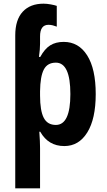

<svg xmlns="http://www.w3.org/2000/svg" viewBox="-20 -785 580 1045"><path d="M217 -765Q235 -765 256.5 -761Q278 -757 289 -753V-640Q279 -644 267.5 -647Q256 -650 244 -650Q198 -650 198 -587V-547Q198 -533 196.5 -514Q195 -495 192 -475H199Q223 -519 253 -538Q283 -557 327 -557Q408 -557 454.5 -483.5Q501 -410 501 -273Q501 -138 455 -64Q409 10 330 10Q243 10 199 -68H194Q196 -40 197 -18Q198 4 198 21V240H63V-592Q63 -677 103.5 -721Q144 -765 217 -765ZM284 -444Q238 -444 218.5 -406.5Q199 -369 198 -288V-265Q198 -183 218 -144Q238 -105 284 -105Q363 -105 363 -273Q363 -444 284 -444Z"/></svg>

Font: Noto Sans Condensed
Style: Bold
Weight: 700
Width: 3
Designer: Monotype Design Team
Foundry: Monotype Imaging Inc.
Version: Version 2.013; ttfautohint (v1.8.4.7-5d5b)